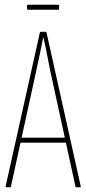

<svg xmlns="http://www.w3.org/2000/svg" viewBox="-20 -789 364 809"><path d="M8 0Q3 0 4 -5L148 -652Q149 -655 152 -655H172Q175 -655 176 -652L320 -5Q321 0 317 0H302Q299 0 298 -3L191 -494Q184 -529 177.5 -563Q171 -597 163 -631H162Q155 -597 148 -562Q141 -527 133 -492L26 -3Q25 0 21 0ZM61 -188 66 -209H257L263 -188ZM98 -748Q94 -748 94 -752V-765Q94 -769 98 -769H226Q229 -769 229 -765V-752Q229 -748 226 -748Z"/></svg>

Font: Sofia Sans Extra Condensed Thin
Style: Regular
Weight: 250
Version: Version 4.100